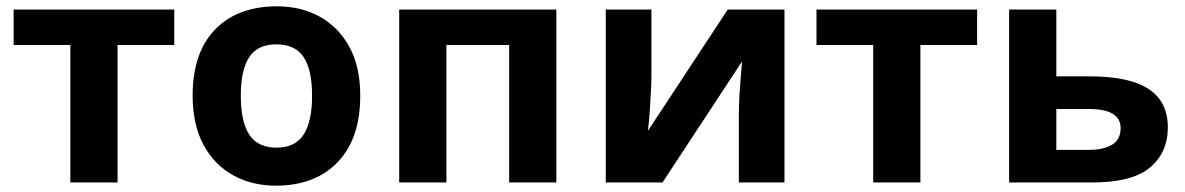

<svg xmlns="http://www.w3.org/2000/svg" viewBox="-20 -576 3741 606"><path d="M530 -434H351V0H202V-434H23V-546H530Z M1117 -274Q1117 -138 1045.5 -64Q974 10 851 10Q775 10 715.5 -23Q656 -56 622 -119.5Q588 -183 588 -274Q588 -410 659 -483Q730 -556 854 -556Q931 -556 990 -523Q1049 -490 1083 -427.5Q1117 -365 1117 -274ZM740 -274Q740 -193 766.5 -151.5Q793 -110 853 -110Q912 -110 938.5 -151.5Q965 -193 965 -274Q965 -355 938.5 -395.5Q912 -436 852 -436Q793 -436 766.5 -395.5Q740 -355 740 -274Z M1736 -546V0H1587V-434H1389V0H1240V-546Z M2036 -546V-330Q2036 -313 2034.5 -288Q2033 -263 2031.5 -237Q2030 -211 2028 -191Q2026 -171 2025 -163L2277 -546H2456V0H2312V-218Q2312 -245 2314 -277.5Q2316 -310 2318.5 -338.5Q2321 -367 2322 -382L2071 0H1892V-546Z M3064 -434H2885V0H2736V-434H2557V-546H3064Z M3314 -335H3419Q3545 -335 3605.5 -295Q3666 -255 3666 -174Q3666 -95 3610 -47.5Q3554 0 3425 0H3165V-546H3314ZM3517 -172Q3517 -232 3416 -232H3314V-103H3418Q3462 -103 3489.5 -119Q3517 -135 3517 -172Z"/></svg>

Font: Noto IKEA Arabic
Style: Bold
Weight: 700
Designer: Monotype Design Team
Foundry: Monotype Imaging Inc.
Version: Version 1.200